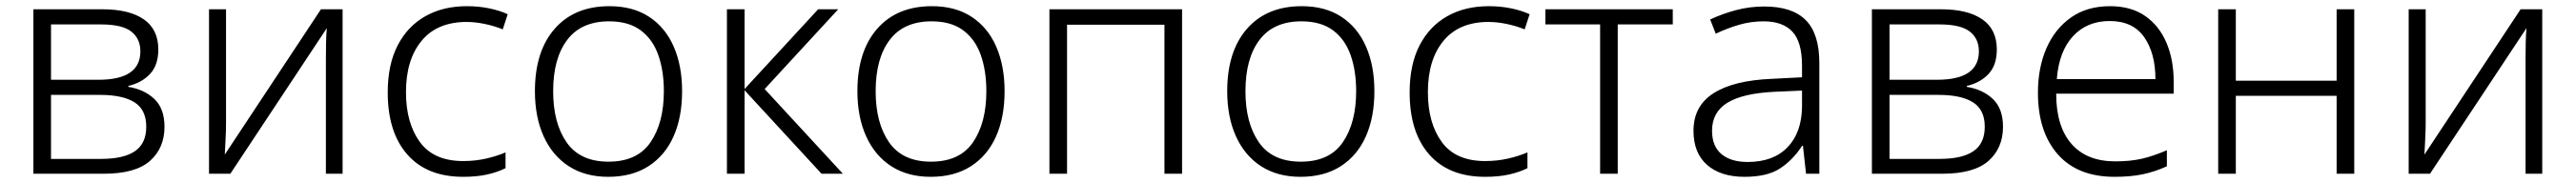

<svg xmlns="http://www.w3.org/2000/svg" viewBox="-20 -562 8331 592"><path d="M492 -402Q492 -351 465 -322.5Q438 -294 395 -284V-281Q446 -273 479 -242Q512 -211 512 -152Q512 -83 465 -41.5Q418 0 316 0H88V-532H311Q398 -532 445 -499.5Q492 -467 492 -402ZM434 -396Q434 -437 404.5 -460Q375 -483 306 -483H145V-304H299Q434 -304 434 -396ZM453 -152Q453 -207 415 -231Q377 -255 304 -255H145V-48H307Q380 -48 416.5 -73Q453 -98 453 -152Z M711 -162Q711 -140 709.5 -112Q708 -84 707 -62L1018 -532H1088V0H1034V-371Q1034 -393 1034.5 -421.5Q1035 -450 1037 -471L725 0H656V-532H711Z M1478 10Q1361 10 1297.5 -62Q1234 -134 1234 -263Q1234 -353 1266 -415Q1298 -477 1355.5 -509.5Q1413 -542 1490 -542Q1528 -542 1562 -535Q1596 -528 1622 -516L1606 -467Q1579 -478 1548 -484.5Q1517 -491 1489 -491Q1394 -491 1343.5 -430Q1293 -369 1293 -264Q1293 -164 1338 -102.5Q1383 -41 1478 -41Q1517 -41 1552 -49Q1587 -57 1615 -69V-18Q1589 -5 1555.5 2.5Q1522 10 1478 10Z M2186 -267Q2186 -183 2158.5 -121Q2131 -59 2077.5 -24.5Q2024 10 1947 10Q1873 10 1820 -24Q1767 -58 1738.5 -120.5Q1710 -183 1710 -267Q1710 -396 1774 -469Q1838 -542 1951 -542Q2027 -542 2079.5 -507.5Q2132 -473 2159 -411Q2186 -349 2186 -267ZM1769 -267Q1769 -164 1812.5 -101.5Q1856 -39 1948 -39Q2041 -39 2084 -102Q2127 -165 2127 -267Q2127 -333 2109 -384Q2091 -435 2052 -464Q2013 -493 1950 -493Q1860 -493 1814.5 -433Q1769 -373 1769 -267Z M2626 -532H2691L2453 -274L2706 0H2637L2388 -270V0H2331V-532H2388V-274Z M3229 -267Q3229 -183 3201.5 -121Q3174 -59 3120.5 -24.5Q3067 10 2990 10Q2916 10 2863 -24Q2810 -58 2781.5 -120.5Q2753 -183 2753 -267Q2753 -396 2817 -469Q2881 -542 2994 -542Q3070 -542 3122.5 -507.5Q3175 -473 3202 -411Q3229 -349 3229 -267ZM2812 -267Q2812 -164 2855.5 -101.5Q2899 -39 2991 -39Q3084 -39 3127 -102Q3170 -165 3170 -267Q3170 -333 3152 -384Q3134 -435 3095 -464Q3056 -493 2993 -493Q2903 -493 2857.5 -433Q2812 -373 2812 -267Z M3803 -532V0H3746V-482H3431V0H3374V-532Z M4425 -267Q4425 -183 4397.5 -121Q4370 -59 4316.5 -24.5Q4263 10 4186 10Q4112 10 4059 -24Q4006 -58 3977.5 -120.5Q3949 -183 3949 -267Q3949 -396 4013 -469Q4077 -542 4190 -542Q4266 -542 4318.5 -507.5Q4371 -473 4398 -411Q4425 -349 4425 -267ZM4008 -267Q4008 -164 4051.5 -101.5Q4095 -39 4187 -39Q4280 -39 4323 -102Q4366 -165 4366 -267Q4366 -333 4348 -384Q4330 -435 4291 -464Q4252 -493 4189 -493Q4099 -493 4053.5 -433Q4008 -373 4008 -267Z M4783 10Q4666 10 4602.5 -62Q4539 -134 4539 -263Q4539 -353 4571 -415Q4603 -477 4660.5 -509.5Q4718 -542 4795 -542Q4833 -542 4867 -535Q4901 -528 4927 -516L4911 -467Q4884 -478 4853 -484.5Q4822 -491 4794 -491Q4699 -491 4648.5 -430Q4598 -369 4598 -264Q4598 -164 4643 -102.5Q4688 -41 4783 -41Q4822 -41 4857 -49Q4892 -57 4920 -69V-18Q4894 -5 4860.5 2.5Q4827 10 4783 10Z M5390 -483H5212V0H5155V-483H4978V-532H5390Z M5686 -541Q5776 -541 5820 -497Q5864 -453 5864 -358V0H5821L5811 -90H5808Q5779 -45 5737.5 -17.5Q5696 10 5622 10Q5545 10 5501 -28.5Q5457 -67 5457 -139Q5457 -219 5522 -260.5Q5587 -302 5711 -307L5808 -312V-349Q5808 -427 5776.5 -460Q5745 -493 5684 -493Q5643 -493 5605 -482Q5567 -471 5529 -453L5511 -499Q5549 -517 5593.5 -529Q5638 -541 5686 -541ZM5718 -265Q5616 -260 5566.5 -229.5Q5517 -199 5517 -139Q5517 -89 5547.5 -63.5Q5578 -38 5632 -38Q5715 -38 5761 -85.5Q5807 -133 5808 -217V-269Z M6438 -402Q6438 -351 6411 -322.5Q6384 -294 6341 -284V-281Q6392 -273 6425 -242Q6458 -211 6458 -152Q6458 -83 6411 -41.5Q6364 0 6262 0H6034V-532H6257Q6344 -532 6391 -499.5Q6438 -467 6438 -402ZM6380 -396Q6380 -437 6350.5 -460Q6321 -483 6252 -483H6091V-304H6245Q6380 -304 6380 -396ZM6399 -152Q6399 -207 6361 -231Q6323 -255 6250 -255H6091V-48H6253Q6326 -48 6362.5 -73Q6399 -98 6399 -152Z M6804 -542Q6872 -542 6917.5 -510.5Q6963 -479 6986.5 -424Q7010 -369 7010 -298V-259H6630Q6630 -153 6679.5 -96.5Q6729 -40 6821 -40Q6870 -40 6907 -48.5Q6944 -57 6988 -76V-24Q6948 -6 6909 2Q6870 10 6819 10Q6699 10 6635 -63Q6571 -136 6571 -262Q6571 -343 6598.5 -406Q6626 -469 6678 -505.5Q6730 -542 6804 -542ZM6803 -494Q6730 -494 6684.5 -445Q6639 -396 6632 -306H6951Q6951 -390 6914.5 -442Q6878 -494 6803 -494Z M7211 -532V-301H7537V-532H7594V0H7537V-252H7211V0H7154V-532Z M7825 -162Q7825 -140 7823.5 -112Q7822 -84 7821 -62L8132 -532H8202V0H8148V-371Q8148 -393 8148.5 -421.5Q8149 -450 8151 -471L7839 0H7770V-532H7825Z"/></svg>

Font: RS Noto Sans Light
Style: Regular
Weight: 300
Designer: Monotype Design Team
Foundry: Monotype Imaging Inc.
Version: Version 3.10